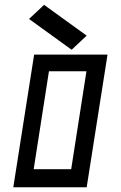

<svg xmlns="http://www.w3.org/2000/svg" viewBox="-20 -790 510 810"><path d="M166 -769.5 345.7 -639.6 282.2 -580.1 102.5 -710ZM122.1 -76.2H280.3L344.7 -489.3H186.5ZM36.1 0 124 -559.6H433.6L345.7 0Z"/></svg>

Font: Geo
Style: Oblique
Weight: 500
Italic angle: -11°
Version: Version 001.2